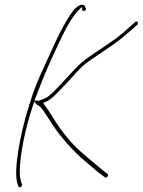

<svg xmlns="http://www.w3.org/2000/svg" viewBox="-20 -682 599 806"><path d="M57 -51C48 8 44 59 53 88L57 100V101C57 102 62 106 68 103C70 101 74 95 73 93L68 80V79C66 72 63 59 63 37C63 -34 88 -149 117 -235L124 -256L135 -242H137C148 -235 155 -229 164 -215C170 -204 179 -193 187 -180C221 -124 268 -68 318 -22C346 1 388 40 412 56L420 62H421C425 67 434 58 434 54C434 52 433 50 431 48C418 38 413 34 389 14C370 -1 351 -18 330 -36C291 -68 258 -107 231 -145C205 -181 191 -210 168 -240L161 -250L175 -256C196 -265 223 -294 244 -317C280 -350 311 -399 360 -430C394 -454 425 -473 458 -497L459 -498C486 -516 521 -547 544 -567L557 -579C557 -579 558 -580 559 -584C560 -588 557 -592 553 -592C552 -592 548 -591 547 -589C531 -576 516 -561 501 -548C455 -508 400 -476 352 -442C309 -413 272 -367 234 -327C218 -310 195 -285 175 -272H174C163 -266 152 -263 141 -258L138 -260H124L129 -271C166 -370 200 -446 242 -532C259 -568 284 -613 310 -639L324 -653L326 -637C326 -637 328 -636 331 -636C337 -636 340 -640 340 -642C341 -645 341 -648 341 -648H340L336 -657C334 -660 330 -662 326 -662C320 -662 316 -661 313 -659C294 -649 282 -632 264 -603C240 -564 216 -514 195 -467C164 -398 129 -330 105 -248V-247C102 -244 102 -242 102 -237L101 -234C82 -178 66 -106 57 -51Z"/></svg>

Font: Stray Cat
Style: ExLtObl
Weight: 200
Version: Version 1.0